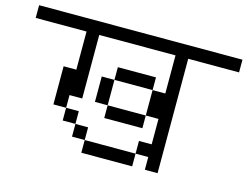

<svg xmlns="http://www.w3.org/2000/svg" viewBox="-88 -831 1177 912"><g transform="rotate(15 500.0 -375.5)"><path d="M1000 -625V-687.5H0V-625H250V-437.5H187.5V-250H250V-187.5H312.5V-125H375V-62.5H625V-125H375V-187.5H312.5V-250H250V-312.5H312.5V-625H687.5V-437.5H625Q625 -437.5 625 -312.5H437.5V-250H625V-312.5H687.5Q687.5 -312.5 687.5 -187.5H625V-125H687.5V-62.5H750V-625ZM437.5 -312.5Q437.5 -312.5 437.5 -437.5H375Q375 -437.5 375 -312.5ZM437.5 -437.5H625V-500H437.5Z"/></g></svg>

Font: Unifont
Style: Regular
Weight: 500
Version: Version 15.1.04